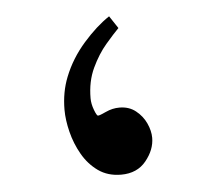

<svg xmlns="http://www.w3.org/2000/svg" viewBox="-38 -391 560 487"><g transform="rotate(-5 241.5 -147.5)"><path d="M338.4 -32.7Q338.4 -2.4 315.7 25.6Q293 53.7 252 53.7Q218.3 53.7 193.8 36.4Q169.4 19 153.8 -8.3Q138.2 -35.6 130.6 -66.2Q123 -96.7 123 -122.6Q123 -167.5 138.2 -205.6Q156.2 -251 189.7 -289.1Q223.1 -327.1 256.3 -349.1L277.3 -317.4Q264.2 -304.2 243.7 -280.3Q223.1 -256.3 207.3 -222.7Q191.4 -189 191.4 -146Q191.4 -131.8 197.3 -116.2Q203.1 -100.6 206.5 -100.6Q210.9 -100.6 227.5 -108.4Q244.1 -116.2 262.2 -116.2Q286.6 -116.2 303.7 -102.5Q320.8 -88.9 329.6 -69.6Q338.4 -50.3 338.4 -32.7Z"/></g></svg>

Font: Scheherazade New
Style: Bold
Weight: 700
Designer: SIL International
Foundry: SIL International
Version: Version 4.000